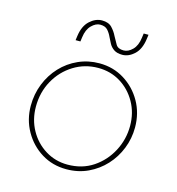

<svg xmlns="http://www.w3.org/2000/svg" viewBox="-109 -819 854 926"><g transform="rotate(15 318.0 -356.0)"><path d="M305 13Q236 13 181 -21Q126 -55 93.5 -112.5Q61 -170 61 -239Q61 -297 81.5 -348.5Q102 -400 138.5 -439Q175 -478 224 -500Q273 -522 329 -522Q398 -522 453.5 -487.5Q509 -453 541.5 -395.5Q574 -338 574 -267Q574 -212 554 -161.5Q534 -111 498 -72Q462 -33 413 -10Q364 13 305 13ZM305 -10Q378 -10 432.5 -46.5Q487 -83 518 -142Q549 -201 549 -268Q549 -333 519.5 -385.5Q490 -438 440.5 -468.5Q391 -499 329 -499Q262 -499 206.5 -464.5Q151 -430 118.5 -371.5Q86 -313 86 -241Q86 -177 115 -124.5Q144 -72 194 -41Q244 -10 305 -10ZM423 -590Q397 -590 381.5 -600.5Q366 -611 357.5 -626.5Q349 -642 342 -657Q334 -675 321.5 -689Q309 -703 284 -703Q262 -703 241 -682Q220 -661 215 -622L212 -600H188L191 -622Q198 -673 226.5 -699Q255 -725 287 -725Q320 -725 337 -707Q354 -689 364 -668Q375 -647 385.5 -629.5Q396 -612 424 -612Q447 -612 468 -633Q489 -654 494 -694L497 -716H521L518 -694Q511 -642 483 -616Q455 -590 423 -590Z"/></g></svg>

Font: MuseoModerno Thin Thin
Style: Italic
Weight: 250
Italic angle: -9°
Version: Version 1.003